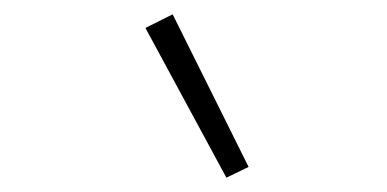

<svg xmlns="http://www.w3.org/2000/svg" viewBox="-20 -805 540 268"><path d="M296 -557 183 -766 221 -785 327 -572Z"/></svg>

Font: Iosevka Curly Extralight
Style: Italic
Weight: 200
Italic angle: -9°
Monospace: yes
Designer: Belleve Invis
Foundry: Belleve Invis
Version: Version 22.1.2; ttfautohint (v1.8.4)